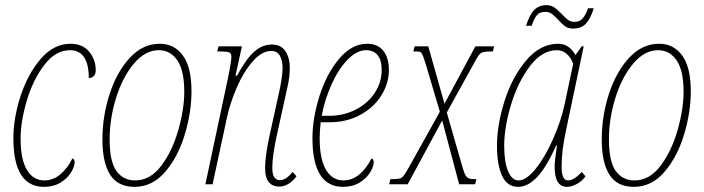

<svg xmlns="http://www.w3.org/2000/svg" viewBox="-20 -716 2737 746"><path d="M32 -179Q32 -257 60 -343Q88 -429 138.5 -487.5Q189 -546 254 -546Q301 -546 326.5 -515Q352 -484 352 -443Q352 -429 345 -421Q338 -413 325 -413Q325 -467 306.5 -494Q288 -521 252 -521Q196 -521 152 -463.5Q108 -406 84 -324.5Q60 -243 60 -178Q60 -97 84.5 -56Q109 -15 152 -15Q187 -15 215 -39Q243 -63 261 -100Q265 -100 267.5 -96Q270 -92 270 -86Q270 -69 256 -46Q242 -23 215 -6.5Q188 10 151 10Q32 10 32 -179Z M378 -174Q378 -265 406 -351Q434 -437 484.5 -491.5Q535 -546 601 -546Q657 -546 690.5 -500.5Q724 -455 724 -361Q724 -280 698 -193.5Q672 -107 622 -48.5Q572 10 503 10Q438 10 408 -37Q378 -84 378 -174ZM696 -360Q696 -442 669 -481.5Q642 -521 597 -521Q544 -521 500 -468.5Q456 -416 431 -335.5Q406 -255 406 -174Q406 -88 432.5 -51.5Q459 -15 505 -15Q564 -15 607 -72.5Q650 -130 673 -211.5Q696 -293 696 -360Z M1010 -63Q1010 -108 1026 -183L1061 -342Q1078 -415 1078 -453Q1078 -479 1068 -498.5Q1058 -518 1034 -518Q997 -518 961.5 -477Q926 -436 900 -376Q874 -316 862 -260L806 0H778L869 -428Q879 -481 879 -495Q879 -508 871 -512Q863 -516 834 -516H824L829 -536H920L895 -422H901Q936 -487 967.5 -515Q999 -543 1036 -543Q1072 -543 1089 -517Q1106 -491 1106 -453Q1106 -418 1098 -383Q1090 -348 1089 -342L1054 -183Q1038 -108 1038 -63Q1038 -16 1068 -16Q1091 -16 1117 -48L1132 -31Q1118 -12 1100.5 -1.5Q1083 9 1066 9Q1010 9 1010 -63Z M1194 -179Q1194 -257 1221.5 -343.5Q1249 -430 1298 -488Q1347 -546 1407 -546Q1447 -546 1469 -519Q1491 -492 1491 -444Q1491 -392 1461.5 -345Q1432 -298 1379.5 -269.5Q1327 -241 1260 -241H1226Q1222 -207 1222 -179Q1222 -98 1246.5 -56.5Q1271 -15 1314 -15Q1349 -15 1377 -39Q1405 -63 1423 -100Q1427 -100 1429.5 -96Q1432 -92 1432 -86Q1432 -69 1418 -46Q1404 -23 1377 -6.5Q1350 10 1313 10Q1194 10 1194 -179ZM1258 -266Q1315 -266 1362 -290Q1409 -314 1436 -355Q1463 -396 1463 -444Q1463 -483 1447 -502Q1431 -521 1403 -521Q1366 -521 1330 -483.5Q1294 -446 1267.5 -386.5Q1241 -327 1230 -266Z M1497 -20H1503Q1525 -20 1533.5 -22.5Q1542 -25 1549 -34Q1556 -43 1571 -70L1689 -282L1638 -454Q1628 -487 1623.5 -498.5Q1619 -510 1614.5 -513Q1610 -516 1599 -516H1586L1591 -536H1644L1707 -313L1827 -536H1900L1895 -516H1889Q1866 -516 1857 -513.5Q1848 -511 1841 -502.5Q1834 -494 1820 -467L1716 -279L1769 -94Q1779 -58 1784 -45Q1789 -32 1796.5 -26Q1804 -20 1820 -20H1831L1826 0H1764L1698 -248L1564 0H1492Z M1911 -149Q1911 -232 1941 -325.5Q1971 -419 2025.5 -482.5Q2080 -546 2149 -546Q2191 -546 2216 -502L2240 -536H2248L2178 -204Q2162 -128 2162 -69Q2162 -15 2187 -15Q2211 -15 2240 -48L2255 -31Q2240 -11 2220 -0.5Q2200 10 2183 10Q2135 10 2135 -68Q2135 -90 2144 -151H2141Q2102 -64 2066 -27Q2030 10 1993 10Q1951 10 1931 -32.5Q1911 -75 1911 -149ZM2173 -307 2207 -468Q2198 -493 2181.5 -507Q2165 -521 2144 -521Q2086 -521 2039 -459Q1992 -397 1965.5 -309Q1939 -221 1939 -149Q1939 -87 1954 -51Q1969 -15 1995 -15Q2025 -15 2061.5 -60.5Q2098 -106 2128.5 -175Q2159 -244 2173 -307ZM2148 -640Q2134 -655 2123.5 -662.5Q2113 -670 2099 -670Q2077 -670 2066 -657Q2055 -644 2046 -616H2024Q2037 -658 2055.5 -677Q2074 -696 2103 -696Q2120 -696 2133 -687.5Q2146 -679 2162 -662Q2177 -646 2187.5 -638.5Q2198 -631 2213 -631Q2233 -631 2244.5 -645Q2256 -659 2265 -684H2287Q2274 -642 2256 -623.5Q2238 -605 2206 -605Q2188 -605 2175.5 -614Q2163 -623 2148 -640Z M2318 -174Q2318 -265 2346 -351Q2374 -437 2424.5 -491.5Q2475 -546 2541 -546Q2597 -546 2630.5 -500.5Q2664 -455 2664 -361Q2664 -280 2638 -193.5Q2612 -107 2562 -48.5Q2512 10 2443 10Q2378 10 2348 -37Q2318 -84 2318 -174ZM2636 -360Q2636 -442 2609 -481.5Q2582 -521 2537 -521Q2484 -521 2440 -468.5Q2396 -416 2371 -335.5Q2346 -255 2346 -174Q2346 -88 2372.5 -51.5Q2399 -15 2445 -15Q2504 -15 2547 -72.5Q2590 -130 2613 -211.5Q2636 -293 2636 -360Z"/></svg>

Font: Noto Serif CondThin
Style: Italic
Weight: 250
Width: 3
Italic angle: -12°
Designer: Monotype Design Team
Foundry: Monotype Imaging Inc.
Version: Version 1.001